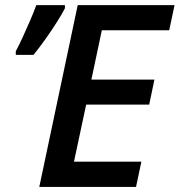

<svg xmlns="http://www.w3.org/2000/svg" viewBox="-20 -734 706 754"><path d="M134.3 0 285.2 -713.9H665.5L644.5 -615.2H379.9L338.9 -421.4H586.4L565.9 -323.2H318.4L270.5 -99.1H535.2L514.2 0ZM42 -518.6V-532.7Q54.7 -556.6 69.6 -588.9Q84.5 -621.1 98.6 -654.1Q112.8 -687 122.6 -713.9H234.9V-701.2Q222.7 -677.7 202.6 -646Q182.6 -614.3 158.9 -581.1Q135.3 -547.9 111.8 -518.6Z"/></svg>

Font: Open Sans SemiBold
Style: Italic
Weight: 600
Italic angle: -12°
Designer: Monotype Design Team
Foundry: Monotype Imaging Inc.
Version: Version 3.003; ttfautohint (v1.8.4)